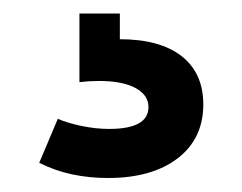

<svg xmlns="http://www.w3.org/2000/svg" viewBox="-20 -20 349 277"><path d="M273.3 130.7Q273.3 85.5 242 61Q210.8 36.6 152.9 36.6V-0.5H94.6V98.5Q101.5 97.7 108.8 97.2Q116 96.8 122.8 96.8Q156.7 96.8 175.5 107Q194.2 117.1 194.2 134.5Q194.2 166 137.3 166Q118.3 166 98 161.8Q77.6 157.6 63.4 151.4L36.6 214.9Q59.5 226.4 84.2 231.6Q108.8 236.8 135.8 236.8Q199.1 236.8 236.2 208.5Q273.3 180.1 273.3 130.7Z"/></svg>

Font: Estedad VF
Style: Regular
Weight: 100
Designer: Amin Abedi
Version: Version 7.3